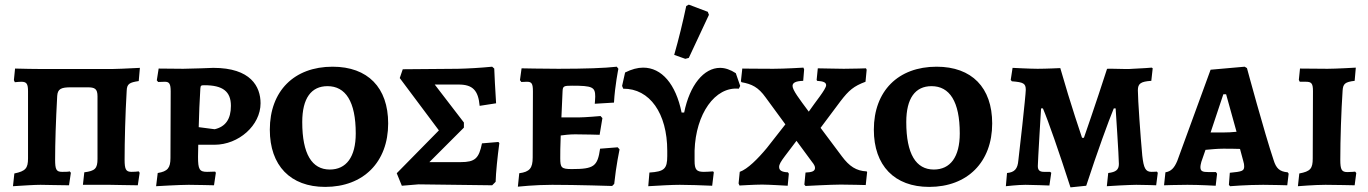

<svg xmlns="http://www.w3.org/2000/svg" viewBox="-20 -798 5908 829"><path d="M36 6C82 3 129 0 155 0C180 0 238 2 278 2L286 -52L281 -58C274 -56 260 -56 248 -56C223 -56 218 -66 218 -109C218 -180 221 -275 227 -384C229 -414 244 -421 285 -421H358C389 -421 401 -415 401 -382V-112C401 -70 390 -60 344 -54L338 0H455C479 0 537 2 575 2L583 -52L579 -58C572 -57 559 -56 548 -56C524 -56 518 -66 518 -109C518 -186 521 -307 527 -406C528 -436 539 -442 579 -448L584 -505C523 -502 481 -500 463 -500H163C127 -500 83 -501 45 -502L40 -452L44 -443C54 -444 65 -445 72 -445C95 -445 101 -436 101 -404V-114C101 -71 90 -59 42 -49Z M654 6C654 6 753 0 795 0C826 0 904 2 904 2L912 -52L909 -57C909 -57 888 -56 874 -56C841 -56 835 -67 835 -121L836 -173H906C1011 -173 1105 -257 1105 -352C1105 -424 1063 -505 901 -505C901 -505 802 -501 771 -501C735 -501 688 -502 665 -502L657 -451L663 -444C663 -444 680 -445 692 -445C711 -445 717 -436 717 -403L716 -116C716 -73 704 -58 661 -51ZM907 -240 838 -249C839 -305 842 -364 845 -415C846 -429 848 -430 863 -430C942 -430 977 -403 977 -341C977 -284 954 -251 907 -240Z M1384 9C1549 9 1656 -98 1656 -265C1656 -420 1568 -510 1416 -510C1250 -510 1145 -405 1145 -238C1145 -83 1234 9 1384 9ZM1404 -66C1327 -66 1285 -133 1285 -271C1285 -374 1324 -426 1394 -426C1472 -426 1516 -360 1516 -222C1516 -120 1475 -66 1404 -66Z M1715 4 1787 -2 2105 2 2120 -13C2121 -52 2128 -121 2136 -180L2132 -185L2061 -179C2048 -114 2031 -98 1969 -98H1834L1983 -247V-269L1857 -433H1960C2021 -433 2045 -408 2051 -341L2122 -352C2118 -418 2115 -470 2114 -502L2105 -510C2054 -505 2001 -502 1957 -501L1719 -499L1706 -461L1875 -235L1693 -50Z M2216 8C2216 8 2289 0 2364 0C2471 0 2623 5 2623 5L2632 -4C2640 -82 2655 -153 2655 -153L2647 -162L2571 -156C2560 -80 2545 -68 2449 -68C2404 -68 2399 -74 2399 -115C2399 -136 2399 -165 2401 -213C2415 -215 2439 -218 2463 -218C2504 -218 2569 -216 2569 -216L2581 -288L2573 -297C2573 -297 2506 -291 2478 -291H2404L2409 -404C2410 -426 2414 -428 2450 -428C2538 -428 2550 -422 2550 -381C2550 -370 2548 -350 2548 -350L2631 -355C2635 -428 2650 -501 2650 -501L2643 -510C2593 -504 2505 -501 2391 -501C2326 -501 2232 -503 2232 -503L2225 -452L2231 -444C2231 -444 2246 -445 2255 -445C2276 -445 2281 -437 2281 -403L2280 -118C2280 -72 2267 -56 2222 -50Z M2954 -548 3041 -734 3036 -747 2954 -778 2943 -772C2928 -701 2911 -631 2891 -561L2939 -544ZM3157 -482C3134 -497 3111 -505 3089 -505C3019 -505 2958 -431 2934 -312H2923C2898 -435 2837 -506 2757 -506C2733 -506 2707 -499 2679 -485L2666 -427L2671 -415C2785 -416 2861 -309 2861 -147V-124C2861 -69 2848 -57 2784 -53L2779 6C2828 3 2882 0 2915 0C2947 0 3014 2 3055 4L3062 -54L3059 -58C3044 -57 3029 -56 3019 -56C2987 -56 2979 -66 2979 -104V-148C2984 -306 3067 -425 3170 -415L3176 -427Z M3319 -501C3252 -501 3185 -502 3185 -502L3179 -447L3182 -443C3226 -435 3254 -422 3286 -377L3371 -261L3291 -159C3252 -112 3208 -68 3174 -56L3169 -6L3173 3C3173 3 3239 -1 3271 -1C3299 -1 3381 4 3381 4L3386 -48L3382 -54C3356 -55 3344 -62 3344 -77C3344 -88 3351 -100 3369 -124L3419 -190L3486 -99C3495 -88 3499 -80 3499 -73C3499 -59 3486 -54 3458 -53L3453 -1L3458 5C3458 5 3568 -1 3610 -1C3644 -1 3718 1 3718 1L3724 -55L3722 -58C3677 -60 3647 -80 3615 -123L3523 -246L3609 -361C3645 -408 3666 -426 3717 -445L3722 -497L3719 -503C3719 -503 3665 -501 3623 -501C3586 -501 3536 -503 3511 -503L3506 -453L3508 -449C3536 -447 3547 -442 3547 -430C3547 -413 3499 -356 3472 -316C3431 -371 3402 -409 3402 -427C3402 -441 3416 -448 3448 -449L3452 -498L3449 -506C3449 -506 3367 -501 3319 -501Z M3992 9C4157 9 4264 -98 4264 -265C4264 -420 4176 -510 4024 -510C3858 -510 3753 -405 3753 -238C3753 -83 3842 9 3992 9ZM4012 -66C3935 -66 3893 -133 3893 -271C3893 -374 3932 -426 4002 -426C4080 -426 4124 -360 4124 -222C4124 -120 4083 -66 4012 -66Z M4602 11 4670 4C4718 -143 4767 -277 4789 -330H4797C4797 -330 4811 -121 4811 -90C4811 -65 4798 -55 4765 -51L4759 6C4765 5 4862 0 4886 0C4921 0 4972 2 4972 2L4979 -52L4975 -57C4975 -57 4963 -56 4952 -56C4926 -56 4918 -72 4912 -126C4904 -212 4893 -370 4893 -408C4893 -437 4905 -446 4951 -449L4957 -503L4953 -506C4953 -506 4904 -502 4871 -501C4861 -500 4851 -500 4841 -500C4812 -500 4781 -502 4760 -501C4710 -346 4660 -203 4660 -203H4652C4652 -203 4603 -346 4558 -504C4558 -504 4497 -501 4460 -501C4429 -501 4352 -505 4352 -505L4344 -453L4349 -447C4399 -443 4409 -438 4409 -410C4409 -388 4380 -127 4377 -106C4374 -68 4360 -54 4328 -51L4323 6C4323 6 4375 0 4408 0C4435 0 4511 3 4511 3L4519 -52L4514 -56H4488C4469 -56 4461 -63 4461 -81C4461 -99 4475 -330 4475 -330H4483C4506 -276 4552 -144 4602 11Z M5291 6C5291 6 5362 0 5434 0C5472 0 5538 2 5538 2L5544 -48L5540 -54C5505 -57 5490 -71 5479 -107C5439 -226 5364 -504 5364 -504L5354 -510L5207 -497L5063 -103C5050 -72 5036 -58 5012 -54L5006 2C5006 2 5061 0 5107 0C5159 0 5229 4 5229 4L5235 -48L5230 -55H5199C5171 -55 5163 -59 5163 -77C5163 -81 5164 -88 5167 -99L5185 -151C5206 -153 5237 -156 5261 -156C5280 -156 5313 -156 5334 -155L5348 -103C5351 -94 5352 -86 5352 -80C5352 -60 5344 -57 5290 -52L5286 0ZM5207 -226 5262 -391H5274L5319 -229C5302 -227 5278 -226 5261 -226Z M5584 6C5584 6 5656 0 5703 0C5740 0 5829 2 5829 2L5836 -51L5831 -57C5831 -57 5816 -55 5798 -55C5773 -55 5767 -65 5767 -108C5767 -195 5771 -319 5777 -407C5779 -436 5787 -444 5829 -449L5834 -506C5834 -506 5748 -501 5712 -501C5672 -501 5620 -502 5593 -502L5588 -453L5592 -445H5619C5643 -445 5649 -437 5649 -405L5648 -114C5648 -70 5638 -58 5590 -49Z"/></svg>

Font: Alegreya SC
Style: Bold
Weight: 700
Designer: Juan Pablo del Peral
Foundry: Huerta Tipografica
Version: Version 2.007;PS 002.007;hotconv 1.0.88;makeotf.lib2.5.64775